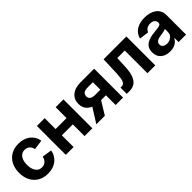

<svg xmlns="http://www.w3.org/2000/svg" viewBox="206 -1534 2533 2533"><g transform="rotate(-45 1472.0 -268.0)"><path d="M302.2 10.7Q221.2 10.7 161.6 -24.2Q102.1 -59.1 69.6 -121.8Q37.1 -184.6 37.1 -267.6Q37.1 -351.1 69.6 -414.1Q102.1 -477.1 161.6 -512Q221.2 -546.9 302.2 -546.9Q351.6 -546.9 392.8 -533.9Q434.1 -521 465.8 -496.6Q497.6 -472.2 517.8 -437.7Q538.1 -403.3 544.9 -360.4L408.2 -340.8Q403.8 -361.8 395 -378.4Q386.2 -395 373 -407Q359.9 -418.9 342.5 -425.3Q325.2 -431.6 303.7 -431.6Q265.1 -431.6 239 -411.1Q212.9 -390.6 199.2 -353.8Q185.5 -316.9 185.5 -268.1Q185.5 -219.7 199.2 -182.9Q212.9 -146 239 -125.2Q265.1 -104.5 303.7 -104.5Q325.2 -104.5 342.5 -111.1Q359.9 -117.7 373.3 -129.9Q386.7 -142.1 395.8 -159.4Q404.8 -176.8 408.7 -198.7L545.4 -178.7Q539.1 -135.3 518.8 -100.6Q498.5 -65.9 466.8 -40.8Q435.1 -15.6 393.3 -2.4Q351.6 10.7 302.2 10.7Z M1031.2 -335.9V-218.8H746.1V-335.9ZM786.6 -539.1V0H641.1V-539.1ZM1136.7 -539.1V0H991.2V-539.1Z M1709.5 0H1571.3V-425.3H1475.6Q1424.8 -425.3 1401.1 -407.5Q1377.4 -389.6 1377.4 -354.5Q1377.4 -320.3 1401.6 -302.7Q1425.8 -285.2 1477.5 -285.2H1628.9V-181.6H1460.9Q1352.1 -181.6 1292.7 -228.8Q1233.4 -275.9 1233.4 -356.4Q1233.4 -439.9 1291.7 -489.5Q1350.1 -539.1 1456.5 -539.1H1709.5ZM1369.6 0H1210.9L1364.7 -244.6H1520Z M1778.8 0V-116.7H1797.9Q1817.4 -116.7 1831.3 -125Q1845.2 -133.3 1854.5 -152.8Q1863.8 -172.4 1868.7 -206.3Q1873.5 -240.2 1876 -291L1885.3 -539.1H2310.5V0H2164.6V-422.9H2024.4L2017.6 -266.6Q2013.2 -170.4 1990.5 -111.6Q1967.8 -52.7 1927.5 -26.4Q1887.2 0 1829.6 0Z M2583.5 10.3Q2531.7 10.3 2490.7 -7.8Q2449.7 -25.9 2426.3 -61.8Q2402.8 -97.7 2402.8 -150.9Q2402.8 -196.3 2419.4 -226.6Q2436 -256.8 2464.8 -275.4Q2493.7 -293.9 2530.5 -303.5Q2567.4 -313 2607.9 -316.9Q2655.3 -321.8 2684.1 -325.9Q2712.9 -330.1 2726.1 -338.9Q2739.3 -347.7 2739.3 -365.2V-367.7Q2739.3 -390.1 2729.2 -406Q2719.2 -421.9 2700.2 -430.4Q2681.2 -439 2653.8 -439Q2626 -439 2605.2 -430.4Q2584.5 -421.9 2571.5 -407.5Q2558.6 -393.1 2553.2 -375L2418.9 -392.1Q2430.2 -440.9 2461.9 -475.6Q2493.7 -510.3 2543 -528.6Q2592.3 -546.9 2655.3 -546.9Q2701.2 -546.9 2742.4 -536.1Q2783.7 -525.4 2815.9 -502.9Q2848.1 -480.5 2866.5 -446Q2884.8 -411.6 2884.8 -363.8V0H2745.6V-75.2H2741.2Q2728 -49.8 2706.3 -30.5Q2684.6 -11.2 2654.3 -0.5Q2624 10.3 2583.5 10.3ZM2624.5 -91.8Q2659.2 -91.8 2685.1 -105.5Q2710.9 -119.1 2725.6 -142.1Q2740.2 -165 2740.2 -193.8V-251Q2733.9 -247.1 2721.4 -243.2Q2709 -239.3 2693.4 -236.3Q2677.7 -233.4 2661.9 -231Q2646 -228.5 2632.8 -226.6Q2606.4 -222.7 2585.9 -214.1Q2565.4 -205.6 2554.2 -191.2Q2543 -176.8 2543 -155.3Q2543 -134.8 2553.5 -120.6Q2564 -106.4 2582.3 -99.1Q2600.6 -91.8 2624.5 -91.8Z"/></g></svg>

Font: Inter 18pt
Style: Bold
Weight: 700
Designer: Rasmus Andersson
Foundry: rsms
Version: Version 4.001;git-66647c0bb